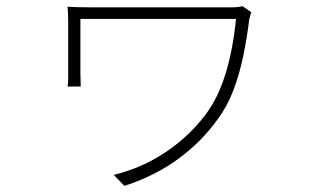

<svg xmlns="http://www.w3.org/2000/svg" viewBox="-20 -545 1040 628"><path d="M802 -505Q801 -503 799.5 -498Q798 -493 797 -488Q796 -483 795 -480Q788 -422 776 -363.5Q764 -305 744 -251.5Q724 -198 692 -155Q640 -82 564 -26Q488 30 387 63L352 27Q443 5 520.5 -46.5Q598 -98 653 -171Q692 -223 716.5 -300Q741 -377 752 -483Q741 -483 704 -483Q667 -483 614.5 -483Q562 -483 504 -483Q446 -483 391.5 -483Q337 -483 297.5 -483Q258 -483 243 -483Q243 -474 243 -448.5Q243 -423 243 -392.5Q243 -362 243 -337Q243 -312 243 -304Q243 -297 243.5 -285.5Q244 -274 244 -262H201Q203 -274 203 -285.5Q203 -297 203 -304Q203 -312 203 -335Q203 -358 203 -386.5Q203 -415 203 -440Q203 -465 203 -476Q203 -488 202.5 -500Q202 -512 201 -523Q215 -522 235.5 -521.5Q256 -521 280 -521Q286 -521 319.5 -521Q353 -521 402 -521Q451 -521 506 -521Q561 -521 611.5 -521Q662 -521 697.5 -521Q733 -521 742 -521Q748 -521 757.5 -522Q767 -523 773 -525Z"/></svg>

Font: Noto Sans TC ExtraLight
Style: Regular
Weight: 250
Designer: Ryoko NISHIZUKA  (kana, bopomofo & ideographs); Paul D. Hunt (Latin, Greek & Cyrillic); Sandoll Communications , Soo-you
Foundry: Adobe
Version: Version 2.004-H2;hotconv 1.0.118;makeotfexe 2.5.65603